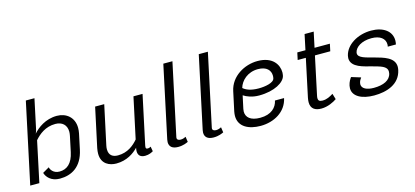

<svg xmlns="http://www.w3.org/2000/svg" viewBox="-60 -1148 3487 1613"><g transform="rotate(-15 1683.5 -341.5)"><path d="M129.2 0 204.2 -353.3C243.3 -398.3 300.8 -445.8 386.7 -445.8C445.8 -445.8 484.2 -411.7 484.2 -352.5C484.2 -341.7 482.5 -329.2 480 -316.7L451.7 -183.3C431.7 -90 384.2 -50 319.2 -50C264.2 -50 242.5 -90.8 240 -108.3L182.5 -75C192.5 -40 229.2 8.3 306.7 8.3C406.7 8.3 500 -39.2 530.8 -183.3L559.2 -316.7C562.5 -333.3 564.2 -350 564.2 -364.2C564.2 -458.3 495.8 -508.3 416.7 -508.3C316.7 -508.3 245.8 -452.5 207.5 -409.2C212.5 -418.3 215.8 -429.2 219.2 -441.7L274.2 -700H199.2L50 0Z M1119.2 -12.5 1111.7 -54.2C1105.8 -50.8 1097.5 -45.8 1085 -45.8C1072.5 -45.8 1068.3 -50 1068.3 -60.8C1068.3 -65 1069.2 -69.2 1070 -75L1160.8 -500H1081.7L1005.8 -145C968.3 -100.8 912.5 -54.2 828.3 -54.2C782.5 -54.2 750.8 -75.8 750.8 -126.7C750.8 -136.7 751.7 -146.7 754.2 -158.3L827.5 -500H748.3L675 -158.3C671.7 -140.8 670 -125 670 -110.8C670 -19.2 740 8.3 798.3 8.3C889.2 8.3 952.5 -36.7 991.7 -77.5L990.8 -75C989.2 -65 987.5 -56.7 987.5 -48.3C987.5 -12.5 1006.7 8.3 1048.3 8.3C1082.5 8.3 1108.3 -5.8 1119.2 -12.5Z M1423.3 -12.5 1416.7 -58.3C1408.3 -54.2 1391.7 -45.8 1372.5 -45.8C1355 -45.8 1340 -51.7 1340 -68.3C1340 -70.8 1340 -72.5 1340.8 -75L1474.2 -700H1395L1261.7 -75C1260 -67.5 1259.2 -60 1259.2 -53.3C1259.2 -13.3 1285.8 8.3 1335.8 8.3C1380 8.3 1411.7 -6.7 1423.3 -12.5Z M1731.7 -12.5 1725 -58.3C1716.7 -54.2 1700 -45.8 1680.8 -45.8C1663.3 -45.8 1648.3 -51.7 1648.3 -68.3C1648.3 -70.8 1648.3 -72.5 1649.2 -75L1782.5 -700H1703.3L1570 -75C1568.3 -67.5 1567.5 -60 1567.5 -53.3C1567.5 -13.3 1594.2 8.3 1644.2 8.3C1688.3 8.3 1720 -6.7 1731.7 -12.5Z M1982.5 -330.8C1999.2 -391.7 2060 -450 2150 -450C2226.7 -450 2258.3 -410 2258.3 -364.2C2258.3 -356.7 2257.5 -349.2 2255.8 -341.7C2248.3 -305 2172.5 -291.7 2115.8 -291.7C2047.5 -291.7 2007.5 -309.2 1982.5 -330.8ZM2164.2 -516.7C2050.8 -516.7 1928.3 -448.3 1902.5 -325L1866.7 -158.3C1864.2 -144.2 1862.5 -131.7 1862.5 -119.2C1862.5 -24.2 1948.3 16.7 2050.8 16.7C2166.7 16.7 2275.8 -43.3 2300 -158.3H2220.8C2209.2 -100.8 2161.7 -50 2065 -50C1980.8 -50 1943.3 -85.8 1943.3 -135.8C1943.3 -142.5 1944.2 -150.8 1945.8 -158.3L1970 -270.8C1999.2 -251.7 2044.2 -233.3 2104.2 -233.3C2238.3 -233.3 2327.5 -287.5 2339.2 -341.7C2340.8 -350.8 2342.5 -360.8 2342.5 -370.8C2342.5 -436.7 2296.7 -516.7 2164.2 -516.7Z M2577.5 -500H2506.7L2493.3 -437.5H2564.2L2494.2 -108.3C2491.7 -94.2 2490 -82.5 2490 -70.8C2490 -12.5 2528.3 8.3 2581.7 8.3C2636.7 8.3 2690 -18.3 2716.7 -37.5L2701.7 -87.5C2674.2 -70.8 2646.7 -54.2 2607.5 -54.2C2580 -54.2 2570 -65 2570 -85C2570 -91.7 2571.7 -99.2 2573.3 -108.3L2643.3 -437.5H2776.7L2790 -500H2656.7L2685 -633.3H2605.8Z M3151.7 -516.7C3035 -516.7 2930 -453.3 2910 -362.5C2908.3 -355 2907.5 -348.3 2907.5 -341.7C2907.5 -260 3020 -241.7 3080.8 -225C3150.8 -205 3208.3 -194.2 3208.3 -145C3208.3 -140 3207.5 -135 3206.7 -129.2C3195 -73.3 3135.8 -45.8 3051.7 -45.8C2990 -45.8 2948.3 -66.7 2948.3 -104.2C2948.3 -108.3 2949.2 -112.5 2950 -116.7C2953.3 -131.7 2960 -144.2 2970.8 -158.3L2889.2 -183.3C2880.8 -171.7 2865 -149.2 2858.3 -116.7C2856.7 -108.3 2855.8 -100.8 2855.8 -93.3C2855.8 -23.3 2931.7 16.7 3038.3 16.7C3147.5 16.7 3262.5 -20 3287.5 -137.5C3289.2 -147.5 3290.8 -155.8 3290.8 -165C3290.8 -247.5 3195 -270.8 3120 -291.7C3052.5 -310 2986.7 -322.5 2986.7 -362.5C2986.7 -365 2986.7 -367.5 2987.5 -370.8C2996.7 -415 3052.5 -454.2 3138.3 -454.2C3214.2 -454.2 3255.8 -419.2 3255.8 -370C3255.8 -363.3 3255 -356.7 3253.3 -350H3324.2C3326.7 -361.7 3328.3 -373.3 3328.3 -384.2C3328.3 -467.5 3255 -516.7 3151.7 -516.7Z"/></g></svg>

Font: BoonHome
Style: Book Oblique
Weight: 400
Italic angle: -12°
Designer: Sungsit Sawaiwan
Foundry: Sungsit Sawaiwan
Version: Version 0.2